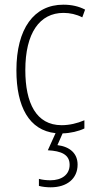

<svg xmlns="http://www.w3.org/2000/svg" viewBox="-20 -625 406 819"><path d="M311 77C311 31 280 1 225 -6L247 -56C281 -57 315 -65 340 -77V-112C310 -99 276 -91 243 -91C134 -91 88 -186 88 -326C88 -484 149 -570 251 -570C278 -570 306 -564 331 -551L343 -584C316 -598 286 -605 250 -605C125 -605 50 -503 50 -325C50 -170 104 -69 217 -57L184 16C241 19 277 34 277 78C277 121 242 144 195 144C178 144 160 142 146 138V168C161 172 179 174 196 174C266 174 311 137 311 77Z"/></svg>

Font: Noto Sans Malayalam UI Condensed ExtraLight
Style: Regular
Weight: 200
Width: 3
Designer: Jelle Bosma - Monotype Design Team
Foundry: Monotype Imaging Inc.
Version: Version 2.104